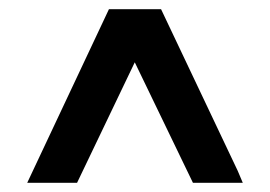

<svg xmlns="http://www.w3.org/2000/svg" viewBox="-20 -747 585 416"><path d="M495 -377 506 -351H398L272 -612L147 -351H39L216 -727H329Z"/></svg>

Font: SUIT
Style: Bold
Weight: 700
Designer: Sunn Youn; Korean Glyphs from Source Han Sans (Sandoll Communications; Soo-young Jang, Joo-yeon Kang)
Foundry: Sunn
Version: Version 1.150